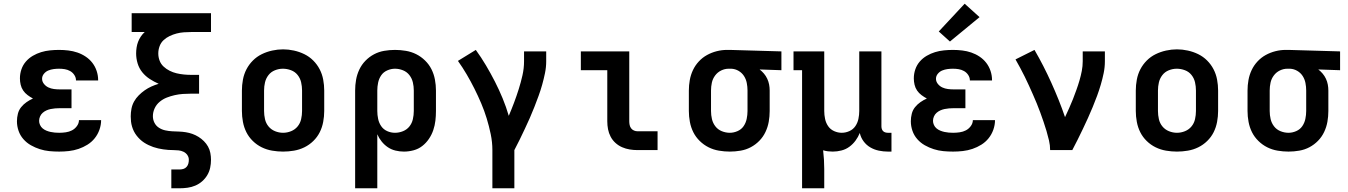

<svg xmlns="http://www.w3.org/2000/svg" viewBox="-20 -806 7240 1031"><path d="M298 8Q271 8 245 5.5Q219 3 194 -5Q169 -13 146 -26Q123 -39 105.5 -59Q88 -79 79.5 -104Q71 -129 71 -155Q71 -175 76 -195Q81 -215 93.5 -230.5Q106 -246 122.5 -257.5Q139 -269 157 -277Q142 -285 128 -295.5Q114 -306 104.5 -320Q95 -334 91 -351Q87 -368 87 -385Q87 -410 95 -433.5Q103 -457 119 -475.5Q135 -494 156.5 -506.5Q178 -519 201 -526Q224 -533 248.5 -535.5Q273 -538 297 -538Q322 -538 347 -535Q372 -532 395.5 -524Q419 -516 440 -502Q461 -488 476 -468.5Q491 -449 499 -425Q507 -401 507 -376Q507 -376 507 -375.5Q507 -375 507 -374H388Q388 -375 388 -375Q388 -375 388 -375Q388 -390 379 -403.5Q370 -417 356.5 -424.5Q343 -432 328 -434.5Q313 -437 297 -437Q282 -437 267.5 -435Q253 -433 239.5 -427.5Q226 -422 216 -410Q206 -398 206 -383Q206 -368 216 -355.5Q226 -343 240 -336.5Q254 -330 269.5 -328Q285 -326 300 -326H364V-225H300Q288 -225 276 -224Q264 -223 252 -220.5Q240 -218 229 -213Q218 -208 209 -200Q200 -192 195 -180.5Q190 -169 190 -157Q190 -146 195 -135Q200 -124 209 -116.5Q218 -109 229 -104.5Q240 -100 251.5 -97.5Q263 -95 274.5 -94Q286 -93 298 -93Q315 -93 333 -95.5Q351 -98 366.5 -106Q382 -114 393 -129Q404 -144 404 -161H523Q523 -135 514 -109.5Q505 -84 488.5 -63.5Q472 -43 449.5 -29Q427 -15 402 -6.5Q377 2 350.5 5Q324 8 298 8Z M900 205V104H945Q955 104 965 101Q975 98 982 90Q989 82 991.5 72Q994 62 994 52Q994 38 986 26.5Q978 15 965.5 9Q953 3 939 1.5Q925 0 911.5 0Q898 0 884 -1Q870 -2 856.5 -4Q843 -6 829.5 -9Q816 -12 803 -16.5Q790 -21 777.5 -27Q765 -33 753.5 -40.5Q742 -48 732 -57.5Q722 -67 713.5 -78Q705 -89 699 -101Q693 -113 689 -126.5Q685 -140 683.5 -153.5Q682 -167 682 -181Q682 -202 686 -222.5Q690 -243 700 -261Q710 -279 725 -294Q740 -309 757 -321Q774 -333 793 -341.5Q812 -350 832 -356Q807 -367 784 -382Q761 -397 744 -418Q727 -439 719 -465.5Q711 -492 711 -519Q711 -535 713.5 -551Q716 -567 721.5 -581.5Q727 -596 736 -609.5Q745 -623 757 -634H687V-735H1113V-634H1006Q987 -634 967 -632.5Q947 -631 928 -626Q909 -621 891 -612.5Q873 -604 858.5 -590.5Q844 -577 837 -558Q830 -539 830 -519Q830 -499 837 -480.5Q844 -462 858.5 -448.5Q873 -435 891 -426Q909 -417 928 -412.5Q947 -408 967 -406Q987 -404 1006 -404H1049V-303H1006Q984 -303 962 -301.5Q940 -300 918 -295Q896 -290 875.5 -282Q855 -274 837.5 -259.5Q820 -245 810.5 -224.5Q801 -204 801 -182Q801 -182 801 -182Q801 -182 801 -182Q801 -163 809.5 -146.5Q818 -130 833.5 -120Q849 -110 867.5 -106Q886 -102 904.5 -101Q923 -100 941 -99.5Q959 -99 977.5 -96Q996 -93 1013 -87Q1030 -81 1046 -71Q1062 -61 1075 -48Q1088 -35 1097 -19Q1106 -3 1109.5 15.5Q1113 34 1113 52Q1113 74 1108.5 95Q1104 116 1093 134.5Q1082 153 1065.5 167.5Q1049 182 1029 190.5Q1009 199 987.5 202Q966 205 945 205Z M1500 8Q1471 8 1441.5 3Q1412 -2 1385.5 -15Q1359 -28 1337.5 -49Q1316 -70 1303 -96Q1290 -122 1284.5 -151.5Q1279 -181 1279 -210V-320Q1279 -349 1284.5 -378.5Q1290 -408 1303.5 -434Q1317 -460 1338 -481Q1359 -502 1385.5 -515Q1412 -528 1441.5 -534.5Q1471 -541 1500 -541Q1529 -541 1558.5 -534.5Q1588 -528 1614.5 -515Q1641 -502 1662 -481Q1683 -460 1696.5 -434Q1710 -408 1715.5 -378.5Q1721 -349 1721 -320V-210Q1721 -181 1715.5 -151.5Q1710 -122 1697 -96Q1684 -70 1662.5 -49Q1641 -28 1614.5 -15Q1588 -2 1558.5 3Q1529 8 1500 8ZM1500 -93Q1522 -93 1543 -101.5Q1564 -110 1578 -127Q1592 -144 1597 -166Q1602 -188 1602 -210V-320Q1602 -342 1597 -364Q1592 -386 1578 -403.5Q1564 -421 1542.5 -429Q1521 -437 1499 -437Q1477 -437 1456 -428.5Q1435 -420 1421.5 -402.5Q1408 -385 1403 -363.5Q1398 -342 1398 -320V-210Q1398 -188 1403 -166Q1408 -144 1422 -127Q1436 -110 1457 -101.5Q1478 -93 1500 -93Z M1887 205V-320Q1887 -349 1892 -377.5Q1897 -406 1909.5 -432.5Q1922 -459 1942.5 -480Q1963 -501 1988.5 -514.5Q2014 -528 2043 -533Q2072 -538 2101 -538Q2130 -538 2159.5 -533Q2189 -528 2215 -515Q2241 -502 2262.5 -481Q2284 -460 2297 -434Q2310 -408 2315.5 -378.5Q2321 -349 2321 -320V-210Q2321 -184 2318 -158Q2315 -132 2306.5 -107Q2298 -82 2283 -60Q2268 -38 2247.5 -22Q2227 -6 2201 1Q2175 8 2149 8Q2126 8 2103.5 2.5Q2081 -3 2062.5 -15.5Q2044 -28 2029.5 -46Q2015 -64 2006 -85V205ZM2101 -93Q2123 -93 2144 -101.5Q2165 -110 2178.5 -127Q2192 -144 2197 -166Q2202 -188 2202 -210V-320Q2202 -342 2197 -363.5Q2192 -385 2178.5 -402.5Q2165 -420 2144 -428.5Q2123 -437 2101 -437Q2080 -437 2059.5 -428Q2039 -419 2027 -401.5Q2015 -384 2010.5 -362.5Q2006 -341 2006 -320V-210Q2006 -189 2010.5 -167.5Q2015 -146 2027 -128.5Q2039 -111 2059 -102Q2079 -93 2101 -93Z M2624 205V0Q2624 -43 2615 -86Q2606 -129 2593.5 -170Q2581 -211 2564 -251Q2547 -291 2527.5 -330Q2508 -369 2486 -406.5Q2464 -444 2439 -479L2535 -538Q2564 -498 2589.5 -455Q2615 -412 2637.5 -368Q2660 -324 2679 -278Q2698 -232 2712 -184Q2727 -219 2740.5 -255Q2754 -291 2765.5 -327.5Q2777 -364 2785.5 -401.5Q2794 -439 2794 -477V-530H2913V-477Q2913 -445 2906.5 -413.5Q2900 -382 2891.5 -351.5Q2883 -321 2872 -291Q2861 -261 2849.5 -231.5Q2838 -202 2825 -172.5Q2812 -143 2798.5 -114.5Q2785 -86 2771 -57Q2757 -28 2742 0V205Z M3404 0Q3382 0 3361 -3.5Q3340 -7 3320.5 -15.5Q3301 -24 3285 -38.5Q3269 -53 3259 -72Q3249 -91 3245 -112Q3241 -133 3241 -155V-429H3099V-530H3359V-155Q3359 -145 3361 -135Q3363 -125 3369 -117Q3375 -109 3384.5 -105Q3394 -101 3404 -101H3511V0Z M3899 8Q3870 8 3840.5 3Q3811 -2 3785 -15Q3759 -28 3737.5 -49Q3716 -70 3703 -96Q3690 -122 3684.5 -151.5Q3679 -181 3679 -210V-320Q3679 -348 3684 -376Q3689 -404 3701 -429.5Q3713 -455 3732.5 -476Q3752 -497 3776.5 -510.5Q3801 -524 3828.5 -531Q3856 -538 3884 -538Q3888 -538 3892 -538Q3896 -538 3900 -538L4176 -530V-429L4059 -433Q4072 -423 4082.5 -410.5Q4093 -398 4100 -383Q4107 -368 4110 -352Q4113 -336 4113 -320V-210Q4113 -181 4108 -152.5Q4103 -124 4090.5 -97.5Q4078 -71 4057.5 -50Q4037 -29 4011.5 -15.5Q3986 -2 3957 3Q3928 8 3899 8ZM3899 -93Q3920 -93 3940.5 -102Q3961 -111 3973 -128.5Q3985 -146 3989.5 -167.5Q3994 -189 3994 -210V-320Q3994 -340 3990 -360.5Q3986 -381 3975 -398Q3964 -415 3946 -425.5Q3928 -436 3907 -437H3900Q3898 -437 3896.5 -437Q3895 -437 3893 -437Q3872 -437 3852.5 -427.5Q3833 -418 3820 -400.5Q3807 -383 3802.5 -362Q3798 -341 3798 -320V-210Q3798 -188 3803 -166.5Q3808 -145 3821.5 -127.5Q3835 -110 3856 -101.5Q3877 -93 3899 -93Z M4287 205V-429H4241V-530H4406V-210Q4406 -189 4410.5 -167.5Q4415 -146 4427 -128.5Q4439 -111 4459 -102Q4479 -93 4500 -93Q4521 -93 4541 -102Q4561 -111 4573 -128.5Q4585 -146 4589.5 -167.5Q4594 -189 4594 -210V-530H4713V-128Q4713 -121 4715 -114Q4717 -107 4722 -102Q4727 -97 4734 -95Q4741 -93 4748 -93H4767V8H4748Q4724 8 4699.5 3Q4675 -2 4653.5 -14.5Q4632 -27 4617 -47.5Q4602 -68 4597 -92Q4588 -70 4574 -51Q4560 -32 4541 -18Q4522 -4 4498.5 2Q4475 8 4452 8Q4439 8 4426 6.5Q4413 5 4400 1Q4403 26 4404.5 51.5Q4406 77 4406 102V205Z M5098 8Q5071 8 5045 5.5Q5019 3 4994 -5Q4969 -13 4946 -26Q4923 -39 4905.5 -59Q4888 -79 4879.5 -104Q4871 -129 4871 -155Q4871 -175 4876 -195Q4881 -215 4893.5 -230.5Q4906 -246 4922.5 -257.5Q4939 -269 4957 -277Q4942 -285 4928 -295.5Q4914 -306 4904.5 -320Q4895 -334 4891 -351Q4887 -368 4887 -385Q4887 -410 4895 -433.5Q4903 -457 4919 -475.5Q4935 -494 4956.5 -506.5Q4978 -519 5001 -526Q5024 -533 5048.5 -535.5Q5073 -538 5097 -538Q5122 -538 5147 -535Q5172 -532 5195.5 -524Q5219 -516 5240 -502Q5261 -488 5276 -468.5Q5291 -449 5299 -425Q5307 -401 5307 -376Q5307 -376 5307 -375.5Q5307 -375 5307 -374H5188Q5188 -375 5188 -375Q5188 -375 5188 -375Q5188 -390 5179 -403.5Q5170 -417 5156.5 -424.5Q5143 -432 5128 -434.5Q5113 -437 5097 -437Q5082 -437 5067.5 -435Q5053 -433 5039.5 -427.5Q5026 -422 5016 -410Q5006 -398 5006 -383Q5006 -368 5016 -355.5Q5026 -343 5040 -336.5Q5054 -330 5069.5 -328Q5085 -326 5100 -326H5164V-225H5100Q5088 -225 5076 -224Q5064 -223 5052 -220.5Q5040 -218 5029 -213Q5018 -208 5009 -200Q5000 -192 4995 -180.5Q4990 -169 4990 -157Q4990 -146 4995 -135Q5000 -124 5009 -116.5Q5018 -109 5029 -104.5Q5040 -100 5051.5 -97.5Q5063 -95 5074.5 -94Q5086 -93 5098 -93Q5115 -93 5133 -95.5Q5151 -98 5166.5 -106Q5182 -114 5193 -129Q5204 -144 5204 -161H5323Q5323 -135 5314 -109.5Q5305 -84 5288.5 -63.5Q5272 -43 5249.5 -29Q5227 -15 5202 -6.5Q5177 2 5150.5 5Q5124 8 5098 8ZM5081 -583 5021 -637 5160 -786 5240 -714Z M5619 0Q5619 -26 5613 -51.5Q5607 -77 5599.5 -102.5Q5592 -128 5583.5 -152.5Q5575 -177 5566 -202Q5557 -227 5547 -251Q5537 -275 5526.5 -299Q5516 -323 5505 -347Q5494 -371 5482.5 -394.5Q5471 -418 5458.5 -441Q5446 -464 5433 -487L5535 -538Q5560 -495 5582.5 -451Q5605 -407 5625.5 -361.5Q5646 -316 5664.5 -270Q5683 -224 5699 -177Q5710 -201 5721 -225Q5732 -249 5741.5 -273.5Q5751 -298 5760 -323Q5769 -348 5776.5 -373.5Q5784 -399 5789 -425Q5794 -451 5794 -477V-530H5913V-477Q5913 -445 5906.5 -413.5Q5900 -382 5891 -351.5Q5882 -321 5871 -291Q5860 -261 5847.5 -231Q5835 -201 5822 -172Q5809 -143 5795 -114Q5781 -85 5767 -56.5Q5753 -28 5738 0Z M6300 8Q6271 8 6241.5 3Q6212 -2 6185.5 -15Q6159 -28 6137.5 -49Q6116 -70 6103 -96Q6090 -122 6084.5 -151.5Q6079 -181 6079 -210V-320Q6079 -349 6084.5 -378.5Q6090 -408 6103.5 -434Q6117 -460 6138 -481Q6159 -502 6185.5 -515Q6212 -528 6241.5 -534.5Q6271 -541 6300 -541Q6329 -541 6358.5 -534.5Q6388 -528 6414.5 -515Q6441 -502 6462 -481Q6483 -460 6496.5 -434Q6510 -408 6515.5 -378.5Q6521 -349 6521 -320V-210Q6521 -181 6515.5 -151.5Q6510 -122 6497 -96Q6484 -70 6462.5 -49Q6441 -28 6414.5 -15Q6388 -2 6358.5 3Q6329 8 6300 8ZM6300 -93Q6322 -93 6343 -101.5Q6364 -110 6378 -127Q6392 -144 6397 -166Q6402 -188 6402 -210V-320Q6402 -342 6397 -364Q6392 -386 6378 -403.5Q6364 -421 6342.5 -429Q6321 -437 6299 -437Q6277 -437 6256 -428.5Q6235 -420 6221.5 -402.5Q6208 -385 6203 -363.5Q6198 -342 6198 -320V-210Q6198 -188 6203 -166Q6208 -144 6222 -127Q6236 -110 6257 -101.5Q6278 -93 6300 -93Z M6899 8Q6870 8 6840.5 3Q6811 -2 6785 -15Q6759 -28 6737.5 -49Q6716 -70 6703 -96Q6690 -122 6684.5 -151.5Q6679 -181 6679 -210V-320Q6679 -348 6684 -376Q6689 -404 6701 -429.5Q6713 -455 6732.5 -476Q6752 -497 6776.5 -510.5Q6801 -524 6828.5 -531Q6856 -538 6884 -538Q6888 -538 6892 -538Q6896 -538 6900 -538L7176 -530V-429L7059 -433Q7072 -423 7082.5 -410.5Q7093 -398 7100 -383Q7107 -368 7110 -352Q7113 -336 7113 -320V-210Q7113 -181 7108 -152.5Q7103 -124 7090.5 -97.5Q7078 -71 7057.5 -50Q7037 -29 7011.5 -15.5Q6986 -2 6957 3Q6928 8 6899 8ZM6899 -93Q6920 -93 6940.5 -102Q6961 -111 6973 -128.5Q6985 -146 6989.5 -167.5Q6994 -189 6994 -210V-320Q6994 -340 6990 -360.5Q6986 -381 6975 -398Q6964 -415 6946 -425.5Q6928 -436 6907 -437H6900Q6898 -437 6896.5 -437Q6895 -437 6893 -437Q6872 -437 6852.5 -427.5Q6833 -418 6820 -400.5Q6807 -383 6802.5 -362Q6798 -341 6798 -320V-210Q6798 -188 6803 -166.5Q6808 -145 6821.5 -127.5Q6835 -110 6856 -101.5Q6877 -93 6899 -93Z"/></svg>

Font: Iosevka Slab Extended
Style: Bold
Weight: 700
Width: 7
Monospace: yes
Designer: Belleve Invis
Foundry: Belleve Invis
Version: Version 11.1.0; ttfautohint (v1.8.3)